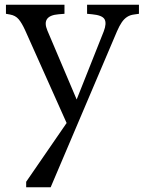

<svg xmlns="http://www.w3.org/2000/svg" viewBox="-20 -540 606 807"><path d="M90 247V224L260 -23L86 -412Q72 -443 58.5 -459Q45 -475 22 -479L5 -482V-520H251V-482L226 -480Q153 -474 179 -412L317 -87L288 -86L416 -408Q429 -442 419.5 -459Q410 -476 367 -480L346 -482V-520H564V-482L543 -479Q527 -477 514.5 -469Q502 -461 492 -446.5Q482 -432 472 -409L193 247Z"/></svg>

Font: Hedvig Letters Serif
Style: Regular
Weight: 400
Designer: Alexander Örn & Tor Weibull
Foundry: Kanon Foundry
Version: Version 1.000